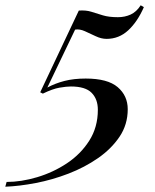

<svg xmlns="http://www.w3.org/2000/svg" viewBox="-103 -558 586 726"><path d="M429 -538 441 -531Q417 -476 382 -443.5Q347 -411 300 -411Q280 -411 259 -421Q238 -431 218 -440Q198 -449 181 -446L76 -227Q106 -243 141 -252Q176 -261 221 -261Q304 -261 342 -228.5Q380 -196 380 -145Q380 -87 349 -41Q318 5 267.5 40Q217 75 156 98.5Q95 122 32.5 134Q-30 146 -83 148L-78 130Q-23 130 37.5 112Q98 94 150 59.5Q202 25 234.5 -26Q267 -77 267 -143Q267 -183 243.5 -207Q220 -231 165 -231Q148 -231 122 -226.5Q96 -222 59 -204L49 -209L195 -518Q222 -520 242.5 -513.5Q263 -507 286 -500Q309 -493 343 -493Q369 -493 391 -503Q413 -513 429 -538Z"/></svg>

Font: Playfair Display Medium
Style: Italic
Weight: 500
Italic angle: -14°
Designer: Claus Eggers Sørensen
Foundry: Claus Eggers Sørensen
Version: Version 1.203